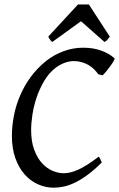

<svg xmlns="http://www.w3.org/2000/svg" viewBox="-20 -849 546 882"><path d="M505.9 -581.1Q507.8 -578.6 502 -568.4Q496.1 -558.1 486.8 -545.4Q477.5 -532.7 467.5 -520.5Q457.5 -508.3 451.2 -502.9L431.6 -507.8Q422.9 -520 411.6 -531.2Q400.4 -542.5 386.2 -550.5Q372.1 -558.6 355.2 -563.5Q338.4 -568.4 318.4 -568.4Q298.8 -568.4 276.6 -560.3Q254.4 -552.2 234.9 -537.1Q204.1 -513.2 182.9 -477.1Q161.6 -440.9 148.2 -401.1Q134.8 -361.3 128.9 -322Q123 -282.7 123 -252Q123 -198.7 137.2 -160.9Q151.4 -123 173.3 -99.1Q195.3 -75.2 221.7 -64.2Q248 -53.2 272.5 -53.2Q285.6 -53.2 301.8 -56.6Q317.9 -60.1 337.6 -68.8Q357.4 -77.6 380.9 -92.3Q404.3 -106.9 432.6 -128.9Q435.1 -127.9 437.3 -124.3Q439.5 -120.6 441.4 -116.5Q443.4 -112.3 445.1 -108.4Q446.8 -104.5 447.8 -103Q414.6 -69.8 384.8 -47.6Q355 -25.4 327.4 -11.7Q299.8 2 274.9 7.6Q250 13.2 227.1 13.2Q188.5 13.2 153.6 -2.7Q118.7 -18.6 92.3 -48.8Q65.9 -79.1 50.3 -123.3Q34.7 -167.5 34.7 -224.1Q34.7 -270 43.9 -317.6Q53.2 -365.2 72.5 -410.4Q91.8 -455.6 121.8 -496.3Q151.9 -537.1 192.9 -569.8Q228.5 -597.7 272.2 -613.8Q315.9 -629.9 361.8 -629.9Q410.2 -629.9 447.3 -615.7Q484.4 -601.6 505.9 -581.1ZM484.4 -680.7Q477.5 -670.9 472.7 -665.5Q467.8 -660.2 460 -656.2L352.1 -751.5L220.2 -656.2Q215.8 -659.2 211.2 -665Q206.5 -670.9 201.7 -680.7L338.4 -828.6H388.2Z"/></svg>

Font: Gentium Book Basic
Style: Italic
Weight: 400
Italic angle: -8°
Designer: J. Victor Gaultney and Annie Olsen
Foundry: SIL International
Version: Version 1.102; 2013; Maintenance release